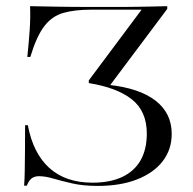

<svg xmlns="http://www.w3.org/2000/svg" viewBox="-20 -591 626 622"><path d="M296.8 11.3Q249.2 11.3 214.1 3.2Q179 -4.8 152.8 -12.5Q126.6 -20.2 106.5 -20.2Q91.9 -20.2 82.7 -13.3Q73.4 -6.5 66.9 10.5H58.1Q59.7 -9.7 60.1 -34.7Q60.5 -59.7 60.9 -96Q61.3 -132.3 61.3 -185.5H70.2Q87.1 -94.4 139.9 -46.8Q192.7 0.8 279.8 0.8Q336.3 0.8 375.8 -17.7Q415.3 -36.3 435.5 -71.8Q455.6 -107.3 455.6 -158.1Q455.6 -230.6 407.3 -269Q358.9 -307.3 267.7 -321.8V-330.6L438.7 -559.7H276.6Q221.8 -559.7 185.1 -549.2Q148.4 -538.7 123.4 -506Q98.4 -473.4 78.2 -406.5H68.5Q73.4 -453.2 76.2 -494Q79 -534.7 77.4 -571Q116.1 -570.2 163.7 -569.4Q211.3 -568.5 276.6 -568.5H333.9Q358.1 -568.5 379.8 -568.5Q401.6 -568.5 424.2 -569Q446.8 -569.4 470.6 -569.8Q494.4 -570.2 521.8 -571V-562.1L333.9 -311.3L331.5 -316.1Q431.5 -305.6 483.9 -264.9Q536.3 -224.2 536.3 -157.3Q536.3 -106.5 506.9 -68.5Q477.4 -30.6 423.8 -9.7Q370.2 11.3 296.8 11.3Z"/></svg>

Font: Playfair 144pt SemiExpanded Light
Style: Regular
Weight: 300
Width: 6
Designer: Claus Eggers Sørensen
Foundry: Claus Eggers Sørensen
Version: Version 2.203